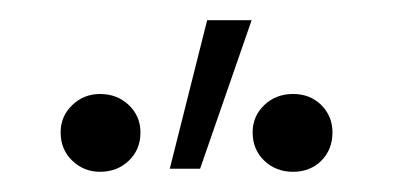

<svg xmlns="http://www.w3.org/2000/svg" viewBox="-20 -783 399 190"><path d="M148 -616 185 -763H229L178 -616ZM79 -613Q63 -613 51.5 -624Q40 -635 40 -652Q40 -668 51.5 -679Q63 -690 79 -690Q96 -690 107.5 -679Q119 -668 119 -652Q119 -635 107.5 -624Q96 -613 79 -613ZM270 -613Q253 -613 241.5 -624Q230 -635 230 -652Q230 -668 241.5 -679Q253 -690 270 -690Q287 -690 298 -679Q309 -668 309 -652Q309 -635 298 -624Q287 -613 270 -613Z"/></svg>

Font: Murecho Light
Style: Regular
Weight: 300
Designer: Neil Summerour
Foundry: Positype
Version: Version 1.010; ttfautohint (v1.8.3)